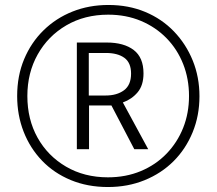

<svg xmlns="http://www.w3.org/2000/svg" viewBox="-20 -743 871 772"><path d="M414 9Q332 9 264.5 -19Q197 -47 149 -97Q101 -147 75 -213.5Q49 -280 49 -357Q49 -438 77 -505Q105 -572 155 -621Q205 -670 271.5 -696.5Q338 -723 416 -723Q497 -723 564 -695Q631 -667 679.5 -616.5Q728 -566 755 -499.5Q782 -433 782 -356Q782 -278 754.5 -211Q727 -144 678 -95Q629 -46 561.5 -18.5Q494 9 414 9ZM414 -30Q486 -30 546 -55Q606 -80 649.5 -125Q693 -170 716.5 -229Q740 -288 740 -357Q740 -426 716.5 -485.5Q693 -545 649.5 -589.5Q606 -634 546.5 -659Q487 -684 415 -684Q320 -684 246.5 -641Q173 -598 131.5 -524Q90 -450 90 -357Q90 -263 131 -189.5Q172 -116 245.5 -73Q319 -30 414 -30ZM289 -143V-572H409Q478 -572 517.5 -542Q557 -512 557 -448Q557 -400 533.5 -372Q510 -344 474 -331L576 -143H520L428 -319H338V-143ZM405 -359Q450 -359 478.5 -380Q507 -401 507 -447Q507 -491 480 -510.5Q453 -530 406 -530H337V-359Z"/></svg>

Font: Noto Sans Georgian Condensed Light
Style: Regular
Weight: 300
Width: 3
Designer: Monotype Design Team, Akaki Razmadze
Foundry: Google LLC
Version: Version 2.005; ttfautohint (v1.8.4.7-5d5b)